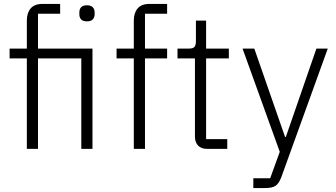

<svg xmlns="http://www.w3.org/2000/svg" viewBox="-20 -760 1715 980"><path d="M117 -462H29V-512H117V-655Q117 -694 136.5 -717Q156 -740 197 -740H287V-690H174V-512H452V0H395V-462H174V0H117ZM424 -651Q403 -651 394 -661Q385 -671 385 -687V-697Q385 -713 394 -723Q403 -733 424 -733Q444 -733 453.5 -723Q463 -713 463 -697V-687Q463 -671 453.5 -661Q444 -651 424 -651Z M663 -462H575V-512H663V-655Q663 -694 682.5 -717Q702 -740 743 -740H833V-690H720V-512H833V-462H720V0H663Z M1038 0Q1007 0 991 -17Q975 -34 975 -63V-462H886V-512H944Q965 -512 972.5 -520.5Q980 -529 980 -551V-655H1032V-512H1148V-462H1032V-50H1140V0Z M1595 -512H1653L1416 144Q1404 176 1387 188Q1370 200 1331 200H1273V150H1359L1408 15L1218 -512H1278L1435 -61H1439Z"/></svg>

Font: IBM Plex Thai Light
Style: Regular
Weight: 300
Designer: Mike Abbink, Paul van der Laan, Pieter van Rosmalen, Ben Mitchell, Mark Frömberg
Foundry: Bold Monday
Version: Version 1.0